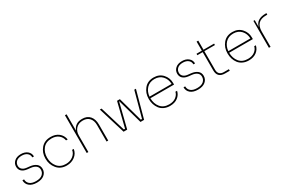

<svg xmlns="http://www.w3.org/2000/svg" viewBox="123 -1965 4784 3216"><g transform="rotate(-30 2515.0 -357.0)"><path d="M257 14Q164 14 113 -29Q62 -72 62 -142H94Q94 -86 134.5 -51Q175 -16 257 -16Q338 -16 379 -51.5Q420 -87 420 -142Q420 -191 383.5 -219Q347 -247 287 -253L223 -260Q157 -268 120.5 -302Q84 -336 84 -392Q84 -453 130.5 -494.5Q177 -536 257 -536Q334 -536 382 -496Q430 -456 430 -392H398Q399 -442 361 -474Q323 -506 257 -506Q188 -506 152 -473Q116 -440 116 -390Q116 -350 145 -322.5Q174 -295 226 -289L290 -282Q363 -274 407.5 -238.5Q452 -203 452 -140Q452 -73 400.5 -29.5Q349 14 257 14Z M833 16Q714 16 646 -66.5Q578 -149 578 -260V-266Q578 -377 645.5 -456.5Q713 -536 833 -536Q925 -536 986 -488Q1047 -440 1062 -356H1030Q1018 -423 966.5 -464.5Q915 -506 833 -506Q726 -506 668 -436.5Q610 -367 610 -263Q610 -159 668.5 -86.5Q727 -14 833 -14Q916 -14 973 -59Q1030 -104 1038 -168H1070Q1058 -86 991.5 -35Q925 16 833 16Z M1224 0V-730H1256V-413Q1302 -534 1439 -534H1441Q1537 -534 1588.5 -474Q1640 -414 1640 -312V0H1608V-320Q1608 -404 1563.5 -454Q1519 -504 1438 -504Q1355 -504 1305.5 -452.5Q1256 -401 1256 -318V0Z M1937 0 1778 -520H1811L1960 -30H1983L2101 -503H2156L2288 -30H2311L2444 -520H2476L2334 0H2264L2128 -484L2007 0Z M2830 16Q2767 16 2717 -7.5Q2667 -31 2637 -70.5Q2607 -110 2591.5 -158Q2576 -206 2576 -260V-266Q2576 -376 2642 -456Q2708 -536 2824 -536Q2933 -536 2998.5 -463.5Q3064 -391 3064 -293V-261H2606Q2607 -155 2664.5 -84.5Q2722 -14 2830 -14Q2909 -14 2960 -51.5Q3011 -89 3024 -146H3056Q3040 -73 2980.5 -28.5Q2921 16 2830 16ZM2824 -506Q2729 -506 2672 -445Q2615 -384 2607 -291H3034Q3031 -384 2974.5 -445Q2918 -506 2824 -506Z M3373 14Q3280 14 3229 -29Q3178 -72 3178 -142H3210Q3210 -86 3250.5 -51Q3291 -16 3373 -16Q3454 -16 3495 -51.5Q3536 -87 3536 -142Q3536 -191 3499.5 -219Q3463 -247 3403 -253L3339 -260Q3273 -268 3236.5 -302Q3200 -336 3200 -392Q3200 -453 3246.5 -494.5Q3293 -536 3373 -536Q3450 -536 3498 -496Q3546 -456 3546 -392H3514Q3515 -442 3477 -474Q3439 -506 3373 -506Q3304 -506 3268 -473Q3232 -440 3232 -390Q3232 -350 3261 -322.5Q3290 -295 3342 -289L3406 -282Q3479 -274 3523.5 -238.5Q3568 -203 3568 -140Q3568 -73 3516.5 -29.5Q3465 14 3373 14Z M3899 5Q3751 5 3751 -139V-492H3648V-520H3751V-696H3783V-520H3988V-492H3783V-131Q3783 -80 3811 -52.5Q3839 -25 3889 -25H3988V5Z M4354 16Q4291 16 4241 -7.5Q4191 -31 4161 -70.5Q4131 -110 4115.5 -158Q4100 -206 4100 -260V-266Q4100 -376 4166 -456Q4232 -536 4348 -536Q4457 -536 4522.5 -463.5Q4588 -391 4588 -293V-261H4130Q4131 -155 4188.5 -84.5Q4246 -14 4354 -14Q4433 -14 4484 -51.5Q4535 -89 4548 -146H4580Q4564 -73 4504.5 -28.5Q4445 16 4354 16ZM4348 -506Q4253 -506 4196 -445Q4139 -384 4131 -291H4558Q4555 -384 4498.5 -445Q4442 -506 4348 -506Z M4748 0V-520H4774V-388Q4809 -524 4985 -524H5002V-494H4977Q4780 -494 4780 -297V0Z"/></g></svg>

Font: Sora Thin
Style: Regular
Weight: 32
Designer: Jonathan Barnbrook, Julián Moncada
Foundry: Barnbrook Fonts
Version: Version 2.000